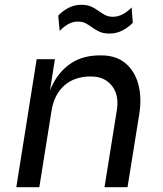

<svg xmlns="http://www.w3.org/2000/svg" viewBox="-20 -781 680 801"><path d="M144 0H48L133 -534H209L173 -305H161Q173 -378 202 -433Q231 -488 279.5 -519Q328 -550 398 -550H402Q464 -550 503 -517.5Q542 -485 557 -429.5Q572 -374 561 -305L512 0H416L468 -325Q474 -365 462.5 -395.5Q451 -426 424.5 -444Q398 -462 359 -462Q291 -462 248.5 -424.5Q206 -387 195 -319ZM437 -641Q412 -641 395.5 -648.5Q379 -656 365.5 -666Q352 -676 338 -683.5Q324 -691 305 -691Q284 -691 265 -680.5Q246 -670 229 -652L223 -716Q241 -735 265.5 -748Q290 -761 319 -761Q344 -761 360.5 -753.5Q377 -746 390.5 -736Q404 -726 418 -718.5Q432 -711 451 -711Q472 -711 492 -721.5Q512 -732 529 -750L534 -686Q516 -667 491 -654Q466 -641 437 -641Z"/></svg>

Font: Sora Variable Italic
Style: Regular
Weight: 400
Designer: Jonathan Barnbrook, Julián Moncada
Foundry: Barnbrook Fonts
Version: Version 2.000